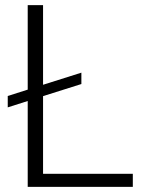

<svg xmlns="http://www.w3.org/2000/svg" viewBox="-20 -731 568 751"><path d="M148.4 -51.3V-355L298.3 -402.3V-446.8L148.4 -399.4V-710.9H88.4V-380.4L10.3 -355.5V-311L88.4 -335.9V0H499.5V-51.3Z"/></svg>

Font: Vazirmatn ExtraLight
Style: Regular
Weight: 200
Designer: Saber Rastikerdar
Foundry: Saber Rastikerdar
Version: Version 33.003